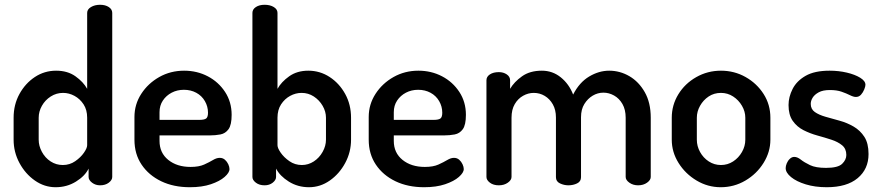

<svg xmlns="http://www.w3.org/2000/svg" viewBox="-20 -776 3688 804"><path d="M213 8Q166 8 126 -20Q86 -48 61.5 -93.5Q37 -139 37 -191V-283Q37 -338 61.5 -382.5Q86 -427 126 -453.5Q166 -480 215 -480Q263 -480 296 -456.5Q329 -433 345 -404V-722Q345 -737 361 -746.5Q377 -756 399 -756Q421 -756 435.5 -746.5Q450 -737 450 -722V-35Q450 -22 435.5 -11Q421 0 399 0Q380 0 365.5 -11Q351 -22 351 -35V-70Q336 -39 298 -15.5Q260 8 213 8ZM243 -85Q272 -85 295 -101Q318 -117 331.5 -136.5Q345 -156 345 -168V-283Q345 -316 330 -339Q315 -362 292 -374.5Q269 -387 244 -387Q216 -387 192.5 -372Q169 -357 155.5 -333Q142 -309 142 -283V-191Q142 -165 155.5 -140Q169 -115 192 -100Q215 -85 243 -85Z M775 8Q707 8 655 -17Q603 -42 573 -86.5Q543 -131 543 -191V-286Q543 -339 571.5 -383Q600 -427 647 -453.5Q694 -480 751 -480Q805 -480 850 -456.5Q895 -433 922.5 -391Q950 -349 950 -295Q950 -253 937 -235Q924 -217 903 -213Q882 -209 859 -209H648V-186Q648 -136 684.5 -106.5Q721 -77 778 -77Q813 -77 835 -87Q857 -97 872 -106Q887 -115 900 -115Q913 -115 922 -107Q931 -99 936 -88Q941 -77 941 -68Q941 -53 920.5 -35Q900 -17 863 -4.5Q826 8 775 8ZM648 -274H814Q836 -274 843.5 -280Q851 -286 851 -304Q851 -330 838 -352.5Q825 -375 802 -387.5Q779 -400 750 -400Q722 -400 699 -388Q676 -376 662 -355Q648 -334 648 -306Z M1274 8Q1227 8 1189.5 -15.5Q1152 -39 1136 -70V-35Q1136 -22 1122 -11Q1108 0 1088 0Q1066 0 1051.5 -11Q1037 -22 1037 -35V-722Q1037 -737 1051.5 -746.5Q1066 -756 1088 -756Q1111 -756 1126.5 -746.5Q1142 -737 1142 -722V-404Q1158 -433 1191 -456.5Q1224 -480 1271 -480Q1320 -480 1360.5 -453.5Q1401 -427 1425.5 -382.5Q1450 -338 1450 -283V-191Q1450 -139 1425.5 -93.5Q1401 -48 1361 -20Q1321 8 1274 8ZM1244 -85Q1271 -85 1294 -100Q1317 -115 1331 -140Q1345 -165 1345 -191V-283Q1345 -309 1331 -333Q1317 -357 1294 -372Q1271 -387 1243 -387Q1218 -387 1195 -374.5Q1172 -362 1157 -339Q1142 -316 1142 -283V-168Q1142 -156 1155.5 -136.5Q1169 -117 1192 -101Q1215 -85 1244 -85Z M1756 8Q1688 8 1636 -17Q1584 -42 1554 -86.5Q1524 -131 1524 -191V-286Q1524 -339 1552.5 -383Q1581 -427 1628 -453.5Q1675 -480 1732 -480Q1786 -480 1831 -456.5Q1876 -433 1903.5 -391Q1931 -349 1931 -295Q1931 -253 1918 -235Q1905 -217 1884 -213Q1863 -209 1840 -209H1629V-186Q1629 -136 1665.5 -106.5Q1702 -77 1759 -77Q1794 -77 1816 -87Q1838 -97 1853 -106Q1868 -115 1881 -115Q1894 -115 1903 -107Q1912 -99 1917 -88Q1922 -77 1922 -68Q1922 -53 1901.5 -35Q1881 -17 1844 -4.5Q1807 8 1756 8ZM1629 -274H1795Q1817 -274 1824.5 -280Q1832 -286 1832 -304Q1832 -330 1819 -352.5Q1806 -375 1783 -387.5Q1760 -400 1731 -400Q1703 -400 1680 -388Q1657 -376 1643 -355Q1629 -334 1629 -306Z M2069 0Q2046 0 2031.5 -11Q2017 -22 2017 -35V-440Q2017 -455 2031.5 -464.5Q2046 -474 2069 -474Q2088 -474 2102 -464.5Q2116 -455 2116 -440V-404Q2133 -433 2166 -456.5Q2199 -480 2249 -480Q2294 -480 2328.5 -452Q2363 -424 2380 -380Q2406 -431 2447 -455.5Q2488 -480 2531 -480Q2576 -480 2615.5 -457Q2655 -434 2680 -390Q2705 -346 2705 -283V-35Q2705 -22 2689.5 -11Q2674 0 2652 0Q2631 0 2615.5 -11Q2600 -22 2600 -35V-283Q2600 -317 2586.5 -340.5Q2573 -364 2551.5 -376Q2530 -388 2507 -388Q2483 -388 2462 -375.5Q2441 -363 2427 -340.5Q2413 -318 2413 -285V-34Q2413 -16 2396.5 -8Q2380 0 2360 0Q2342 0 2325 -8Q2308 -16 2308 -34V-284Q2308 -316 2295 -339Q2282 -362 2261 -374.5Q2240 -387 2215 -387Q2192 -387 2170.5 -375Q2149 -363 2135.5 -340Q2122 -317 2122 -283V-35Q2122 -22 2106.5 -11Q2091 0 2069 0Z M2998 8Q2944 8 2897 -20Q2850 -48 2821.5 -93.5Q2793 -139 2793 -191V-283Q2793 -336 2820.5 -381Q2848 -426 2895.5 -453Q2943 -480 2999 -480Q3055 -480 3102 -453.5Q3149 -427 3177.5 -382.5Q3206 -338 3206 -283V-191Q3206 -140 3177.5 -94Q3149 -48 3101.5 -20Q3054 8 2998 8ZM2999 -85Q3027 -85 3050 -100Q3073 -115 3087 -139.5Q3101 -164 3101 -191V-283Q3101 -309 3087 -333Q3073 -357 3050 -372Q3027 -387 2999 -387Q2970 -387 2947.5 -372Q2925 -357 2911.5 -333Q2898 -309 2898 -283V-191Q2898 -164 2911.5 -139.5Q2925 -115 2948 -100Q2971 -85 2999 -85Z M3442 8Q3393 8 3354 -4Q3315 -16 3292.5 -34.5Q3270 -53 3270 -72Q3270 -81 3274.5 -92Q3279 -103 3287.5 -111Q3296 -119 3306 -119Q3319 -119 3333.5 -107.5Q3348 -96 3372 -84.5Q3396 -73 3439 -73Q3489 -73 3506.5 -90Q3524 -107 3524 -127Q3524 -153 3506.5 -167.5Q3489 -182 3461.5 -191Q3434 -200 3403 -208.5Q3372 -217 3344.5 -231Q3317 -245 3299.5 -270Q3282 -295 3282 -336Q3282 -370 3299 -403.5Q3316 -437 3353.5 -458.5Q3391 -480 3454 -480Q3492 -480 3526 -472Q3560 -464 3582 -450.5Q3604 -437 3604 -421Q3604 -414 3599 -401.5Q3594 -389 3585.5 -379.5Q3577 -370 3564 -370Q3554 -370 3539 -377.5Q3524 -385 3504 -392Q3484 -399 3455 -399Q3426 -399 3408.5 -389.5Q3391 -380 3383 -367Q3375 -354 3375 -341Q3375 -319 3392 -307Q3409 -295 3437 -287Q3465 -279 3496 -270.5Q3527 -262 3554.5 -246Q3582 -230 3599.5 -203Q3617 -176 3617 -131Q3617 -68 3571.5 -30Q3526 8 3442 8Z"/></svg>

Font: Dosis ExtraLight SemiBold
Style: Regular
Weight: 600
Version: Version 3.001; ttfautohint (v1.8.2)